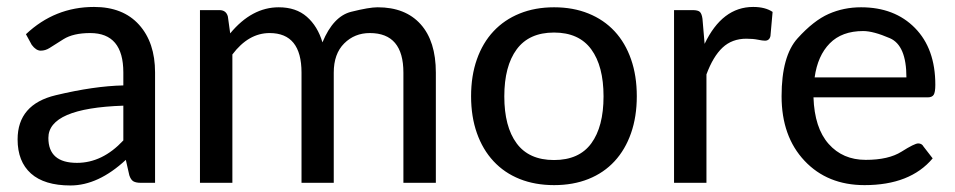

<svg xmlns="http://www.w3.org/2000/svg" viewBox="-20 -537 2805 564"><path d="M206.1 -58.6Q280.8 -58.6 342.3 -124.5V-226.6Q122.1 -219.2 122.1 -131.8Q122.1 -58.6 206.1 -58.6ZM256.3 -516.6Q341.3 -516.6 388.4 -464.4Q435.5 -412.1 435.5 -324.2V0H393.6Q379.4 0 371.8 -4.4Q364.3 -8.8 359.9 -22L349.6 -67.4Q268.6 7.8 187 7.8Q110.4 7.8 71 -27.3Q31.7 -62.5 31.7 -127.4Q31.7 -230.5 143.8 -257.3Q255.9 -284.2 342.3 -286.1V-324.2Q342.3 -439.9 245.1 -439.9Q195.3 -439.9 166.5 -421.9Q137.7 -403.8 125.5 -396Q113.3 -388.2 99.6 -388.2Q85.9 -388.2 73.2 -405.3L56.2 -436.5Q141.1 -516.6 256.3 -516.6Z M772 -439.9Q710 -439.9 662.6 -377V0H567.4V-507.3H624.5Q644.5 -507.3 649.4 -488.3L656.2 -439Q719.7 -515.6 798.8 -515.6Q849.6 -515.6 881.3 -487.8Q913.1 -460 927.2 -412.6Q959 -489.3 1011.7 -502.4Q1064.5 -515.6 1089.4 -515.6Q1170.9 -515.6 1215.6 -465.8Q1260.3 -416 1260.3 -323.7V0H1165V-323.7Q1165 -439.9 1066.4 -439.9Q1021.5 -439.9 991 -409.4Q960.4 -378.9 960.4 -323.7V0H865.7V-323.7Q865.7 -439.9 772 -439.9Z M1497.6 -116Q1533.7 -66.9 1607.4 -66.9Q1681.2 -66.9 1717 -116Q1752.9 -165 1752.9 -253.9Q1752.9 -342.8 1716.8 -392.1Q1680.7 -441.4 1607.4 -441.4Q1534.2 -441.4 1497.8 -392.1Q1461.4 -342.8 1461.4 -253.9Q1461.4 -165 1497.6 -116ZM1506.6 -497.3Q1551.8 -515.6 1607.7 -515.6Q1663.6 -515.6 1708.7 -497.3Q1753.9 -479 1785.4 -445.1Q1816.9 -411.1 1833.7 -362.8Q1850.6 -314.5 1850.6 -254.4Q1850.6 -194.3 1833.7 -146Q1816.9 -97.7 1785.4 -63.5Q1753.9 -29.3 1708.7 -11.2Q1663.6 6.8 1607.7 6.8Q1551.8 6.8 1506.6 -11.2Q1461.4 -29.3 1429.7 -63.5Q1397.9 -97.7 1380.9 -146Q1363.8 -194.3 1363.8 -254.4Q1363.8 -314.5 1380.9 -362.8Q1397.9 -411.1 1429.7 -445.1Q1461.4 -479 1506.6 -497.3Z M2192.4 -516.6Q2228 -516.6 2249.5 -502L2243.2 -431.2Q2240.2 -417.5 2227.1 -417.5Q2220.2 -417.5 2206.1 -420.4Q2191.9 -423.3 2172.4 -423.3Q2130.4 -423.3 2102.5 -397.2Q2074.7 -371.1 2055.2 -318.4V0H1960V-507.3H2014.6Q2030.3 -507.3 2035.9 -502Q2041.5 -496.6 2043.5 -481.9L2049.8 -408.2Q2101.6 -516.6 2192.4 -516.6Z M2515.6 -445.8Q2453.1 -445.8 2417.5 -409.7Q2381.8 -373.5 2373 -309.6H2642.6Q2642.6 -403.8 2594 -424.8Q2545.4 -445.8 2515.6 -445.8ZM2509.3 -515.6Q2607.9 -515.6 2667.7 -454.8Q2727.5 -394 2727.5 -288.1Q2727.5 -266.1 2722.7 -258.5Q2717.8 -251 2705.1 -251H2369.6Q2372.6 -161.1 2414.1 -114.3Q2455.6 -67.4 2522.9 -67.4Q2590.3 -67.4 2628.4 -91.6Q2666.5 -115.7 2677.2 -115.7Q2688 -115.7 2692.9 -106.4L2719.7 -71.8Q2653.8 6.8 2519.5 6.8Q2410.6 6.8 2343.3 -64.7Q2275.9 -136.2 2275.9 -254.4Q2275.9 -372.6 2323 -424.6Q2370.1 -476.6 2414.3 -496.1Q2458.5 -515.6 2509.3 -515.6Z"/></svg>

Font: Lato-Medium
Style: Regular
Weight: 500
Designer: Lukasz Dziedzic
Foundry: tyPoland Lukasz Dziedzic
Version: Version 2.006; 2014-01-15